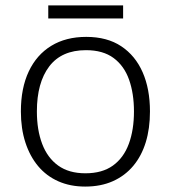

<svg xmlns="http://www.w3.org/2000/svg" viewBox="-20 -678 630 708"><path d="M533 -267Q533 -204 517.5 -153.5Q502 -103 471.5 -66.5Q441 -30 396.5 -10Q352 10 294 10Q239 10 195 -9.5Q151 -29 120.5 -65.5Q90 -102 73.5 -153Q57 -204 57 -267Q57 -353 86 -414.5Q115 -476 169 -509Q223 -542 298 -542Q375 -542 427 -507.5Q479 -473 506 -411.5Q533 -350 533 -267ZM116 -267Q116 -199 135.5 -147.5Q155 -96 194.5 -67.5Q234 -39 295 -39Q357 -39 396.5 -67.5Q436 -96 455 -147.5Q474 -199 474 -267Q474 -333 456 -384Q438 -435 399 -464Q360 -493 297 -493Q207 -493 161.5 -433Q116 -373 116 -267ZM434 -658V-610H158V-658Z"/></svg>

Font: Noto Sans Hebrew Light
Style: Regular
Weight: 300
Designer: Monotype Design Team
Foundry: Monotype Imaging Inc.
Version: Version 2.003